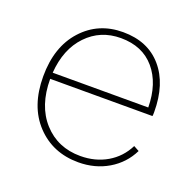

<svg xmlns="http://www.w3.org/2000/svg" viewBox="-98 -613 738 725"><g transform="rotate(20 271.0 -250.0)"><path d="M492 -266Q492 -254 491 -250H80Q80 -142 137.5 -78.5Q195 -15 286 -15Q346 -15 393 -42.5Q440 -70 465 -120L487 -108Q460 -53 407 -21.5Q354 10 287 10Q184 10 118 -60Q52 -130 52 -250Q52 -369 116 -439.5Q180 -510 279 -510Q379 -510 435.5 -444.5Q492 -379 492 -266ZM279 -486Q197 -486 142.5 -429Q88 -372 81 -275H465Q464 -371 415 -428.5Q366 -486 279 -486Z"/></g></svg>

Font: Elaine Sans ExtraLight
Style: Regular
Weight: 275
Designer: Wei Huang
Foundry: Wei Huang
Version: Version 2.001;December 24, 2019;FontCreator 12.0.0.2547 64-b